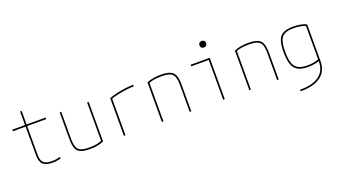

<svg xmlns="http://www.w3.org/2000/svg" viewBox="-74 -1395 3997 2270"><g transform="rotate(-20 1925.0 -260.0)"><path d="M364 10Q279 10 243 -24.5Q207 -59 207 -140V-500H47V-520H207V-690H227V-520H467V-500H227V-140Q227 -68 257 -39Q287 -10 364 -10Q392 -10 417.5 -14Q443 -18 467 -25V-4Q441 3 416 6.5Q391 10 364 10Z M834 10Q761 10 719 -7Q677 -24 660 -65.5Q643 -107 643 -180V-520H663V-180Q663 -113 677.5 -76Q692 -39 729 -24.5Q766 -10 833 -10Q867 -10 895 -13Q923 -16 948 -23Q973 -30 996 -39L988 -27V-520H1008V-22Q971 -6 928.5 2Q886 10 834 10Z M1262 -475Q1310 -492 1364.5 -504Q1419 -516 1473 -523Q1527 -530 1572 -530V-510Q1529 -510 1478 -503.5Q1427 -497 1374.5 -486Q1322 -475 1276 -459L1282 -470V0H1262Z M1740 -498Q1778 -515 1820.5 -522.5Q1863 -530 1916 -530Q1991 -530 2033 -513Q2075 -496 2092.5 -454.5Q2110 -413 2110 -340V0H2090V-340Q2090 -408 2075 -444.5Q2060 -481 2023 -495.5Q1986 -510 1917 -510Q1883 -510 1853 -507Q1823 -504 1798 -497.5Q1773 -491 1749 -480L1760 -494V0H1740Z M2511 0V-500H2291V-520H2531V0ZM2509 -658Q2490 -658 2478.5 -669Q2467 -680 2467 -699Q2467 -718 2478.5 -729Q2490 -740 2509 -740Q2528 -740 2539.5 -729Q2551 -718 2551 -699Q2551 -680 2539.5 -669Q2528 -658 2509 -658Z M2840 -498Q2878 -515 2920.5 -522.5Q2963 -530 3016 -530Q3091 -530 3133 -513Q3175 -496 3192.5 -454.5Q3210 -413 3210 -340V0H3190V-340Q3190 -408 3175 -444.5Q3160 -481 3123 -495.5Q3086 -510 3017 -510Q2983 -510 2953 -507Q2923 -504 2898 -497.5Q2873 -491 2849 -480L2860 -494V0H2840Z M3406 200Q3567 200 3648 139.5Q3729 79 3729 -40V-498L3741 -480Q3709 -495 3669.5 -502.5Q3630 -510 3583 -510Q3510 -510 3469 -490Q3428 -470 3411 -420.5Q3394 -371 3394 -284Q3394 -191 3412 -138Q3430 -85 3472.5 -62.5Q3515 -40 3589 -40Q3632 -40 3669.5 -47Q3707 -54 3740 -68L3747 -49Q3717 -36 3678 -28Q3639 -20 3588 -20Q3509 -20 3462 -45.5Q3415 -71 3394.5 -128.5Q3374 -186 3374 -284Q3374 -378 3393.5 -431.5Q3413 -485 3458.5 -507.5Q3504 -530 3583 -530Q3681 -530 3749 -498V-40Q3749 88 3662.5 154Q3576 220 3406 220Z"/></g></svg>

Font: M PLUS Code Latin SemiExpanded Thin
Style: Regular
Weight: 250
Width: 6
Designer: Coji Morishita
Foundry: UNDERFOREST DESIGN
Version: Version 1.002; ttfautohint (v1.8.3)